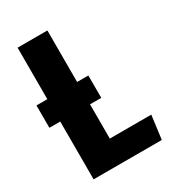

<svg xmlns="http://www.w3.org/2000/svg" viewBox="-171 -784 783 875"><g transform="rotate(-30 220.5 -346.5)"><path d="M217.8 -124H436L419.9 0H61V-304.2H3.9V-421.9H61V-692.9H217.8V-421.9H276.9V-304.2H217.8Z"/></g></svg>

Font: Fira Sans Compressed
Style: Bold
Weight: 700
Width: 1
Designer: Carrois Corporate & Edenspiekermann AG
Foundry: Carrois Corporate GbR & Edenspiekermann AG
Version: Version 4.203;PS 004.203;hotconv 1.0.88;makeotf.lib2.5.64775